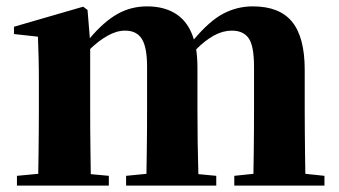

<svg xmlns="http://www.w3.org/2000/svg" viewBox="-20 -583 1065 603"><path d="M939 -37.1 999 -30.8V0H715.8V-30.8L775.9 -37.1Q776.4 -65.9 776.9 -101.8Q777.3 -137.7 777.6 -173.3Q777.8 -209 777.8 -237.8V-373Q777.8 -439 761 -462.9Q744.1 -486.8 708 -486.8Q680.2 -486.8 652.3 -471.7Q624.5 -456.5 596.2 -428.2Q598.1 -414.6 599.1 -400.1Q600.1 -385.7 600.1 -370.1V-237.8Q600.1 -193.8 600.8 -136.7Q601.6 -79.6 603 -36.1L659.2 -30.8V0H376V-30.8L439.9 -37.1Q440.4 -65.9 440.9 -101.8Q441.4 -137.7 441.7 -173.3Q441.9 -209 441.9 -237.8V-373Q441.9 -434.6 425.5 -460.7Q409.2 -486.8 373 -486.8Q346.2 -486.8 318.1 -470.9Q290 -455.1 263.2 -429.2V-237.8Q263.2 -210 263.4 -174.1Q263.7 -138.2 264.2 -101.8Q264.6 -65.4 265.1 -36.1L321.8 -30.8V0H33.2V-30.8L100.1 -37.1Q100.6 -66.4 101.1 -102.5Q101.6 -138.7 101.8 -174.3Q102.1 -210 102.1 -237.8V-320.8Q102.1 -370.6 101.3 -400.9Q100.6 -431.2 99.1 -467.8L23.9 -476.1V-499L241.2 -562L254.9 -551.8L262.2 -462.9Q305.7 -514.6 348.4 -538.8Q391.1 -563 441.9 -563Q498 -563 535.6 -537.4Q573.2 -511.7 588.9 -459Q638.7 -518.1 681.9 -540.5Q725.1 -563 773.9 -563Q857.9 -563 897.5 -514.4Q937 -465.8 937 -363.8V-237.8Q937 -208.5 937.3 -172.6Q937.5 -136.7 938 -101.1Q938.5 -65.4 939 -37.1Z"/></svg>

Font: Source Han Serif JP Heavy
Style: Regular
Weight: 900
Designer: Ryoko NISHIZUKA  (kana & ideographs); Frank Grießhammer (Latin, Greek & Cyrillic); Wenlong ZHANG  (bopomofo); Sandoll Co
Foundry: Adobe Systems Incorporated
Version: Version 1.001;PS 1.001;hotconv 16.6.54;makeotf.lib2.5.65590